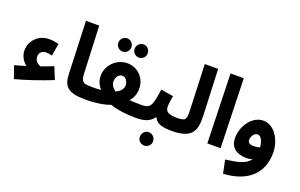

<svg xmlns="http://www.w3.org/2000/svg" viewBox="-108 -1202 2984 1907"><g transform="rotate(20 1384.5 -248.5)"><path d="M54 57C165 29 334 -30 440 -73L388 -201C344 -183 301 -167 259 -152C216 -168 195 -196 195 -234C195 -274 223 -302 265 -302C282 -302 305 -298 329 -292L351 -422C317 -431 286 -436 248 -436C142 -436 55 -356 55 -247C55 -188 90 -135 127 -108C85 -95 45 -83 9 -74Z M787 5C839 5 868 -25 868 -67C868 -106 847 -135 797 -135C708 -135 694 -151 690 -243L669 -732H529L550 -176C555 -51 600 5 787 5Z M975 -569C1012 -569 1043 -600 1043 -638C1043 -677 1012 -709 975 -709C936 -709 905 -677 905 -638C905 -600 936 -569 975 -569ZM1148 -568C1185 -568 1216 -599 1216 -637C1216 -676 1185 -708 1148 -708C1109 -708 1078 -676 1078 -637C1078 -599 1109 -568 1148 -568ZM788 5C904 6 1001 -13 1050 -34C1119 -9 1217 5 1316 5C1368 5 1397 -25 1397 -67C1397 -106 1376 -135 1326 -135C1288 -135 1246 -136 1206 -139C1237 -176 1257 -221 1257 -278C1257 -383 1179 -477 1060 -477C960 -477 853 -393 853 -270C853 -215 875 -173 904 -138C874 -135 838 -133 798 -134ZM991 -260C991 -307 1020 -343 1057 -343C1095 -343 1119 -300 1119 -264C1119 -226 1092 -194 1044 -172C1011 -197 991 -226 991 -260Z M1317 5C1394 5 1464 -4 1513 -73C1539 -15 1595 5 1701 5C1753 5 1781 -25 1781 -67C1781 -106 1761 -135 1711 -135C1607 -135 1583 -162 1583 -210C1583 -246 1592 -293 1597 -324L1466 -346C1439 -160 1427 -135 1327 -135ZM1495 235C1533 235 1565 205 1565 166C1565 127 1533 94 1495 94C1456 94 1425 127 1425 166C1425 205 1456 235 1495 235Z M1701 5C1926 5 1952 -94 1946 -248L1926 -732H1785L1803 -258C1807 -156 1803 -135 1711 -135Z M2078 0H2218L2197 -732H2057Z M2328 230C2574 216 2725 92 2725 -135C2725 -250 2656 -403 2524 -403C2411 -403 2318 -276 2318 -146C2318 -40 2394 4 2489 4C2514 4 2536 0 2555 -7C2513 55 2427 74 2299 90ZM2456 -174C2456 -211 2481 -255 2518 -255C2559 -255 2580 -196 2584 -141C2563 -135 2540 -132 2519 -132C2477 -132 2456 -146 2456 -174Z"/></g></svg>

Font: Noto Sans Arabic UI
Style: Bold
Weight: 700
Designer: Monotype Design Team, Nadine Chahine and Nizar Qandah
Foundry: Monotype Imaging Inc.
Version: Version 2.010